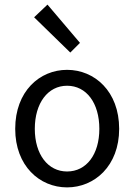

<svg xmlns="http://www.w3.org/2000/svg" viewBox="-20 -801 582 833"><path d="M128 -726 285 -573 327 -615 186 -781ZM46 -242C46 -81 152 12 271 12C390 12 497 -81 497 -242C497 -405 390 -498 271 -498C152 -498 46 -405 46 -242ZM411 -242C411 -131 355 -57 271 -57C188 -57 131 -131 131 -242C131 -354 188 -429 271 -429C355 -429 411 -354 411 -242Z"/></svg>

Font: Cambridge Sans
Style: Regular
Weight: 400
Version: Version 2.020;PS 002.020;hotconv 1.0.88;makeotf.lib2.5.64775